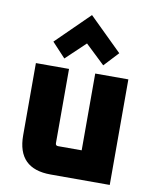

<svg xmlns="http://www.w3.org/2000/svg" viewBox="-89 -884 777 953"><g transform="rotate(10 299.0 -407.5)"><path d="M64 -168V-532H231V-158Q231 -145 244 -145H363V-532H530V0H232Q64 0 64 -168ZM131 -652 297 -815 463 -652 395 -579 297 -672 199 -579Z"/></g></svg>

Font: Oxanium ExtraLight ExtraBold
Style: Regular
Weight: 800
Version: Version 2.000